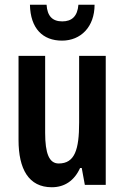

<svg xmlns="http://www.w3.org/2000/svg" viewBox="-20 -778 524 808"><path d="M378 -758H310C306 -709 282 -688 242 -688C201 -688 179 -710 176 -758H106C108 -658 160 -607 241 -607C320 -607 378 -665 378 -758ZM425 -543H313V-262C313 -149 295 -90 227 -90C187 -90 170 -132 170 -219V-543H58V-189C58 -66 101 10 198 10C252 10 293 -18 317 -71H324L337 0H425Z"/></svg>

Font: Noto Sans Armenian ExtraCondensed SemiBold
Style: Regular
Weight: 600
Width: 2
Designer: Monotype Design Team
Foundry: Monotype Imaging Inc.
Version: Version 2.008